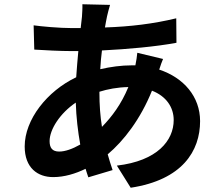

<svg xmlns="http://www.w3.org/2000/svg" viewBox="-20 -824 1040 902"><path d="M447 -393C485 -405 531 -414 583 -415C550 -335 506 -276 459 -228C451 -277 447 -331 447 -392ZM258 -112C226 -112 213 -129 213 -161C213 -216 262 -292 336 -342C338 -274 346 -206 357 -145C320 -124 286 -112 258 -112ZM625 -576C624 -561 620 -537 616 -517H598C550 -517 499 -510 451 -499C453 -529 455 -559 459 -587C580 -593 713 -605 809 -623L808 -738C700 -712 593 -699 473 -695C476 -714 480 -732 483 -748C487 -764 491 -782 497 -801L367 -804C368 -787 366 -763 365 -745L359 -692H320C259 -692 173 -700 138 -705L141 -591C187 -588 264 -584 317 -584H348C344 -544 341 -502 338 -461C201 -396 96 -262 96 -136C96 -35 157 8 230 8C282 8 335 -8 382 -31C386 -17 391 -3 395 9L509 -25C501 -49 493 -73 486 -99C561 -162 640 -264 694 -398C761 -372 796 -320 796 -260C796 -164 719 -68 529 -46L594 58C837 21 920 -115 920 -255C920 -370 843 -459 728 -497C734 -516 741 -536 746 -547Z"/></svg>

Font: Noto Sans T Chinese Bold
Style: Bold
Weight: 700
Designer: Ryoko NISHIZUKA (kana & ideographs); Paul D. Hunt (Latin, Greek & Cyrillic); Wenlong ZHANG (bopomofo); Sandoll Communica
Foundry: Adobe Systems Incorporated
Version: Version 1.000;PS 1;hotconv 1.0.78;makeotf.lib2.5.61930